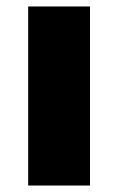

<svg xmlns="http://www.w3.org/2000/svg" viewBox="-20 -573 365 593"><path d="M258 0H67V-553H258Z"/></svg>

Font: Noto Sans Thaana Black
Style: Regular
Weight: 900
Designer: David Williams
Foundry: Google Inc.
Version: Version 3.001; ttfautohint (v1.8.4.7-5d5b)